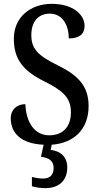

<svg xmlns="http://www.w3.org/2000/svg" viewBox="-20 -744 519 999"><path d="M215 235C285 235 330 197 330 127C330 74 297 42 244 36L249 9C365 1 441 -72 441 -192C441 -296 387 -352 279 -405C174 -456 143 -492 143 -562C143 -631 179 -673 239 -673C308 -673 338 -609 338 -544C392 -544 420 -566 420 -610C420 -667 361 -724 249 -724C137 -724 52 -653 52 -543C52 -436 100 -376 208 -322C304 -274 349 -238 349 -160C349 -85 308 -40 236 -40C162 -40 116 -104 112 -202C69 -202 36 -175 36 -128C36 -54 87 4 207 9L193 72C232 77 259 90 259 130C259 169 237 185 203 185C188 185 167 182 146 177V225C167 232 197 235 215 235Z"/></svg>

Font: Noto Serif Thai Condensed Medium
Style: Regular
Weight: 500
Width: 3
Designer: Monotype Design Team
Foundry: Monotype Imaging Inc.
Version: Version 2.002